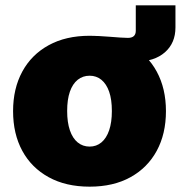

<svg xmlns="http://www.w3.org/2000/svg" viewBox="-20 -679 668 709"><path d="M310.5 -451.7V-546.9Q325.2 -546.9 345.2 -545.9Q365.2 -544.9 386 -543.2Q406.7 -541.5 424.3 -540.3Q441.9 -539.1 452.1 -539.1Q481.4 -539.1 481.4 -565.4V-659.2H627.9V-577.6Q627.9 -520 588.9 -485.8Q549.8 -451.7 483.4 -451.7Q443.4 -451.7 397.2 -451.7Q351.1 -451.7 310.5 -451.7ZM311 10.3Q223.1 10.3 159.7 -24.7Q96.2 -59.6 62.3 -122.1Q28.3 -184.6 28.3 -268.6Q28.3 -352.1 62.3 -414.6Q96.2 -477.1 159.7 -512Q223.1 -546.9 311 -546.9Q398.9 -546.9 461.9 -512Q524.9 -477.1 558.8 -414.6Q592.8 -352.1 592.8 -268.6Q592.8 -184.6 558.8 -122.1Q524.9 -59.6 461.9 -24.7Q398.9 10.3 311 10.3ZM311 -137.7Q335.9 -137.7 354.5 -153.1Q373 -168.5 383.1 -198Q393.1 -227.5 393.1 -269Q393.1 -311.5 383.1 -340.3Q373 -369.1 354.5 -384.3Q335.9 -399.4 311 -399.4Q285.6 -399.4 266.8 -384.3Q248 -369.1 238 -340.3Q228 -311.5 228 -269Q228 -227.5 238 -198Q248 -168.5 266.8 -153.1Q285.6 -137.7 311 -137.7Z"/></svg>

Font: Inter 18pt Black
Style: Regular
Weight: 900
Designer: Rasmus Andersson
Foundry: rsms
Version: Version 4.001;git-66647c0bb